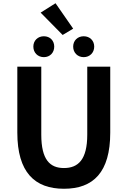

<svg xmlns="http://www.w3.org/2000/svg" viewBox="-20 -1152 788 1186"><path d="M375 14C556 14 661 -87 661 -333V-740H519V-320C519 -166 463 -114 375 -114C288 -114 235 -166 235 -320V-740H87V-333C87 -87 195 14 375 14ZM432 -975 323 -1132 231 -1074 367 -936ZM251 -799C289 -799 315 -827 315 -864C315 -901 289 -928 251 -928C213 -928 186 -901 186 -864C186 -827 213 -799 251 -799ZM497 -799C535 -799 562 -827 562 -864C562 -901 535 -928 497 -928C459 -928 432 -901 432 -864C432 -827 459 -799 497 -799Z"/></svg>

Font: Genne Gothic Bold
Style: Regular
Weight: 700
Designer: Ryoko NISHIZUKA (kana & ideographs); Paul D. Hunt (Latin, Greek & Cyrillic); Wenlong ZHANG (bopomofo); Sandoll Communica
Foundry: Adobe Systems Incorporated
Version: Version 1.004;PS 1.004;hotconv 16.6.51;makeotf.lib2.5.65220